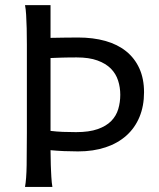

<svg xmlns="http://www.w3.org/2000/svg" viewBox="-20 -733 624 753"><path d="M178.2 -144Q178.2 -113.8 179.2 -86.4Q179.7 -74.7 180.2 -62.5Q180.7 -50.3 181.4 -38.8Q182.1 -27.3 183.1 -17.3Q184.1 -7.3 185.5 0H78.1Q83.5 -29.3 84.5 -84.7Q85.4 -140.1 85.4 -212.4V-558.1Q85.4 -592.3 84.7 -621.8Q84 -651.4 82.5 -674.8Q81.1 -698.2 78.1 -712.9H178.2V-584.5Q203.1 -585 230 -585.4Q256.8 -585.9 286.1 -585.9Q345.2 -585.9 393.1 -572.5Q440.9 -559.1 474.6 -532Q508.3 -504.9 526.6 -464.6Q544.9 -424.3 544.9 -371.1Q544.9 -317.4 527.1 -274.4Q509.3 -231.4 475.8 -201.4Q442.4 -171.4 394.3 -155.3Q346.2 -139.2 286.1 -139.2Q259.3 -139.2 230.7 -140.4Q202.1 -141.6 178.2 -144ZM178.2 -219.7Q201.7 -216.8 226.1 -215.8Q250.5 -214.8 278.3 -214.8Q329.6 -214.8 363 -226.6Q396.5 -238.3 416.3 -258.5Q436 -278.8 443.8 -305.4Q451.7 -332 451.7 -361.3Q451.7 -390.6 443.1 -417.2Q434.6 -443.8 414.8 -463.9Q395 -483.9 362.3 -495.8Q329.6 -507.8 280.8 -507.8Q263.7 -507.8 250 -507.6Q236.3 -507.3 224.6 -507.1Q212.9 -506.8 201.7 -506.3Q190.4 -505.9 178.2 -505.4Z"/></svg>

Font: Andika FrenchTight
Style: Regular
Weight: 400
Designer: Victor Gaultney, Annie Olsen, Julie Remington, Don Collingsworth, Eric Hays, Becca Hirsbrunner
Foundry: SIL International
Version: Version 5.000 ; Dig1 Dig4Opn Dig7 LnSpcTght